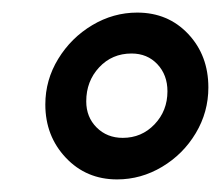

<svg xmlns="http://www.w3.org/2000/svg" viewBox="-20 -676 351 305"><path d="M198 -656Q247 -656 279 -622Q311 -588 311 -537Q311 -498 291 -464.5Q271 -431 237.5 -411Q204 -391 166 -391Q117 -391 84.5 -425.5Q52 -460 52 -510Q52 -549 72.5 -582.5Q93 -616 126.5 -636Q160 -656 198 -656ZM175 -457Q205 -457 225.5 -478.5Q246 -500 246 -531Q246 -557 230 -574Q214 -591 189 -591Q158 -591 137.5 -569Q117 -547 117 -515Q117 -490 133.5 -473.5Q150 -457 175 -457Z"/></svg>

Font: Alegreya SC ExtraBold
Style: Italic
Weight: 800
Italic angle: -7°
Designer: Juan Pablo del Peral
Foundry: Huerta Tipografica
Version: Version 2.007; ttfautohint (v1.6)